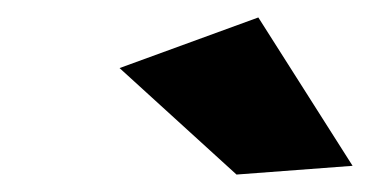

<svg xmlns="http://www.w3.org/2000/svg" viewBox="-20 -795 424 220"><path d="M276 -775 384 -605 251 -595 117 -717Z"/></svg>

Font: TypoPRO Montserrat Alternates
Style: Italic
Weight: 800
Italic angle: -11.3°
Designer: Julieta Ulanovsky
Foundry: Julieta Ulanovsky
Version: Version 6.001